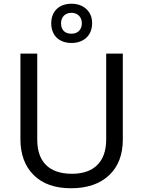

<svg xmlns="http://www.w3.org/2000/svg" viewBox="-20 -1002 771 1032"><path d="M475.1 -877.9C475.1 -908.7 464.8 -934.1 444.3 -953.1C423.8 -972.2 397 -981.9 364.3 -981.9C297.4 -981.9 255.4 -940.9 255.4 -877C255.4 -812 297.4 -771 364.3 -771C397.5 -771 424.3 -780.8 444.8 -799.8C464.8 -818.8 475.1 -845.2 475.1 -877.9ZM419.9 -877C419.9 -841.8 397.5 -820.8 364.3 -820.8C327.6 -820.8 308.1 -841.8 308.1 -877C308.1 -912.1 331.5 -933.1 364.3 -933.1C396 -933.1 419.9 -912.1 419.9 -877ZM550.8 -713.9V-252C550.8 -132.8 484.9 -67.9 367.2 -67.9C242.2 -67.9 180.2 -134.3 180.2 -251V-713.9H89.8V-253.9C89.8 -172.4 113.8 -107.9 161.1 -61C208.5 -13.7 275.4 9.8 361.8 9.8C449.2 9.8 517.1 -13.7 566.4 -60.1C615.7 -106.4 640.1 -170.4 640.1 -252V-713.9Z"/></svg>

Font: Noto Reveo Sans
Style: Regular
Weight: 400
Designer: Monotype Design team
Foundry: Monotype Imaging Inc.
Version: Version 1.04